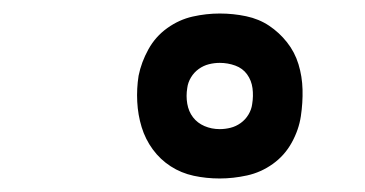

<svg xmlns="http://www.w3.org/2000/svg" viewBox="-20 -808 540 284"><path d="M305 -544Q285 -544 266.5 -548Q248 -552 232.5 -562Q217 -572 206 -587Q195 -602 189.5 -620Q184 -638 183 -657.5Q182 -677 185 -696Q189 -716 199.5 -735Q210 -754 227.5 -766.5Q245 -779 265 -783.5Q285 -788 305 -788Q325 -788 344 -784Q363 -780 378 -770Q393 -760 404.5 -745.5Q416 -731 421.5 -713Q427 -695 427.5 -675.5Q428 -656 425 -636Q422 -616 411.5 -597Q401 -578 383.5 -565.5Q366 -553 345.5 -548.5Q325 -544 305 -544ZM305 -617Q313 -617 321 -619Q329 -621 336 -626Q343 -631 347.5 -638.5Q352 -646 353 -654Q355 -666 353.5 -677.5Q352 -689 345.5 -698Q339 -707 328 -711Q317 -715 305 -715Q297 -715 289 -713Q281 -711 274 -706Q267 -701 262.5 -693.5Q258 -686 257 -678Q255 -666 257 -654.5Q259 -643 265.5 -634.5Q272 -626 282.5 -621.5Q293 -617 305 -617Z"/></svg>

Font: iosevka_custom_sans_ss08 Md
Style: Italic
Weight: 500
Italic angle: -10°
Designer: Belleve Invis
Foundry: Belleve Invis
Version: Version 10.3.0; ttfautohint (v1.8.3)